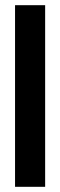

<svg xmlns="http://www.w3.org/2000/svg" viewBox="-20 -580 232 740"><path d="M38 140V-560H154V140Z"/></svg>

Font: Tektur Condensed Medium
Style: Regular
Weight: 500
Width: 3
Designer: Adam Jagosz
Foundry: Adam Jagosz
Version: Version 1.005;gftools[0.9.30]